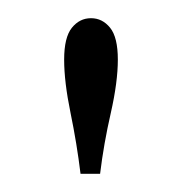

<svg xmlns="http://www.w3.org/2000/svg" viewBox="-20 -782 200 211"><path d="M68.5 -591Q64.5 -624 57.5 -658Q50.5 -692 50.5 -716.5Q50.5 -741 59 -751.5Q67.5 -762 80 -762Q92.5 -762 101 -751.5Q109.5 -741 109.5 -716.5Q109.5 -692 101.8 -658Q94 -624 90 -591Z"/></svg>

Font: Imbue 50pt
Style: Regular
Weight: 400
Designer: Tyler Finck
Foundry: Etcetera Type Company
Version: Version 1.102; ttfautohint (v1.8.3)